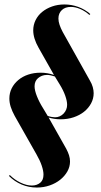

<svg xmlns="http://www.w3.org/2000/svg" viewBox="-20 -729 451 861"><path d="M22 -287Q22 -269 28 -250Q34 -231 46 -209L144 -36Q159 -10 167 13.5Q175 37 175 54Q175 66 171.5 75Q168 84 161 90Q154 96 144.5 99.5Q135 103 123 103Q99 103 72 90Q45 77 24 56L20 60Q45 85 77 98.5Q109 112 145 112Q176 112 203 102.5Q230 93 250 77Q270 61 282 40Q294 19 294 -5Q294 -19 289.5 -33Q285 -47 277 -62L198 -202Q211 -198 224.5 -196Q238 -194 252 -194Q283 -194 310 -203Q337 -212 357 -228Q377 -244 388.5 -265.5Q400 -287 400 -311Q400 -324 396 -338.5Q392 -353 383 -368L261 -586Q252 -603 247 -618Q242 -633 242 -646Q242 -658 246 -667.5Q250 -677 257.5 -684Q265 -691 275 -694.5Q285 -698 298 -698Q318 -698 340 -688.5Q362 -679 381 -662L385 -666Q361 -687 331 -698Q301 -709 269 -709Q239 -709 213.5 -700Q188 -691 169 -675.5Q150 -660 139.5 -638.5Q129 -617 129 -593Q129 -575 135 -555.5Q141 -536 153 -515L222 -393Q207 -398 192.5 -400.5Q178 -403 162 -403Q132 -403 106.5 -394.5Q81 -386 62 -370Q43 -354 32.5 -333Q22 -312 22 -287ZM135 -342Q135 -354 139 -363Q143 -372 150.5 -378.5Q158 -385 168 -389Q178 -393 191 -393Q199 -393 208 -391Q217 -389 226 -386L248 -350Q264 -324 272.5 -300Q281 -276 281 -259Q281 -248 277 -238Q273 -228 265.5 -220Q258 -212 248 -207.5Q238 -203 227 -203Q221 -203 212 -204.5Q203 -206 194 -209L173 -244Q156 -271 145.5 -297.5Q135 -324 135 -342Z"/></svg>

Font: Moniqa Black
Style: Regular
Weight: 900
Designer: Rajesh Rajput
Foundry: Rajesh Rajput
Version: Version 1.000